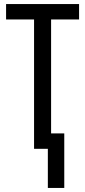

<svg xmlns="http://www.w3.org/2000/svg" viewBox="-20 -734 421 947"><path d="M216 193V0H148V-638H10V-714H370V-638H232V-76H297V193Z"/></svg>

Font: Noto Sans ExtraCondensed
Style: Regular
Weight: 400
Width: 2
Designer: Monotype Design Team
Foundry: Monotype Imaging Inc.
Version: Version 2.013